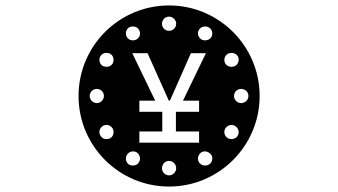

<svg xmlns="http://www.w3.org/2000/svg" viewBox="-20 -652 1240 704"><path d="M445 -84C450 -92 459 -97 468 -97C472 -97 476 -96 480 -94C493 -86 497 -70 490 -58C485 -49 477 -45 467 -45C463 -45 458 -46 454 -48C442 -55 438 -71 445 -84ZM574 -35C574 -50 585 -62 600 -62C614 -62 626 -50 626 -35C626 -21 614 -9 600 -9C585 -9 574 -21 574 -35ZM755 -84C762 -71 758 -55 745 -48C741 -46 737 -45 732 -45C723 -45 714 -49 709 -58C702 -70 707 -86 719 -94C723 -96 727 -97 731 -97C740 -97 749 -92 755 -84ZM335 -326C349 -326 361 -315 361 -300C361 -286 349 -274 335 -274C321 -274 309 -286 309 -300C309 -315 321 -326 335 -326ZM357 -190C361 -193 366 -194 371 -194C380 -194 388 -189 393 -181C400 -168 396 -152 384 -145C380 -143 375 -142 371 -142C361 -142 353 -146 348 -155C341 -167 345 -183 357 -190ZM842 -190C854 -183 859 -167 852 -155C847 -146 838 -142 829 -142C824 -142 820 -143 816 -145C803 -152 799 -168 806 -181C811 -189 820 -194 829 -194C834 -194 838 -193 842 -190ZM384 -455C396 -448 400 -432 393 -419C388 -411 380 -407 371 -407C366 -407 361 -408 357 -410C345 -417 341 -433 348 -446C353 -454 361 -458 370 -458C375 -458 380 -457 384 -455ZM491 -170H575V-242H491V-283H549L465 -457H521L599 -283H603L680 -457H735L651 -283H710V-242H625V-170H710V-129H491ZM864 -326C879 -326 891 -315 891 -300C891 -286 879 -274 864 -274C850 -274 838 -286 838 -300C838 -315 850 -326 864 -326ZM490 -542C497 -530 493 -514 480 -507C476 -505 472 -504 467 -504C458 -504 450 -508 445 -516C438 -529 442 -545 454 -552C458 -554 463 -555 467 -555C477 -555 485 -551 490 -542ZM574 -565C574 -579 585 -591 600 -591C614 -591 626 -579 626 -565C626 -550 614 -539 600 -539C585 -539 574 -550 574 -565ZM709 -542C714 -551 723 -555 732 -555C737 -555 741 -554 745 -552C758 -545 762 -529 755 -516C750 -508 741 -504 732 -504C727 -504 723 -505 719 -507C707 -514 702 -530 709 -542ZM816 -455C820 -457 824 -458 829 -458C838 -458 847 -454 852 -446C859 -433 854 -417 842 -410C838 -408 834 -407 829 -407C820 -407 811 -411 806 -419C799 -432 803 -448 816 -455ZM268 -300C268 -117 416 32 600 32C783 32 932 -117 932 -300C932 -483 783 -632 600 -632C416 -632 268 -483 268 -300Z"/></svg>

Font: CryptoKit 1.4
Style: Regular
Weight: 400
Monospace: yes
Designer: Oceane Juvin
Foundry: http://www.head-geneve.ch
Version: Version 1.000